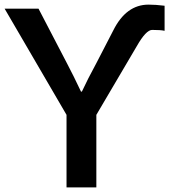

<svg xmlns="http://www.w3.org/2000/svg" viewBox="-22 -810 731 830"><path d="M-2 -772.5H144.5L268.6 -534.2Q294.9 -484.4 328.1 -414.1H332Q357.4 -468.8 393.6 -535.2L467.8 -678.7Q523.4 -790 620.1 -790Q650.4 -790 689.5 -785.2V-676.8Q673.8 -680.7 635.7 -680.7Q609.4 -680.7 569.3 -610.4L394.5 -313.5V0H265.6V-313.5Z"/></svg>

Font: Gothic A1
Style: Bold
Weight: 700
Version: Version 2.50